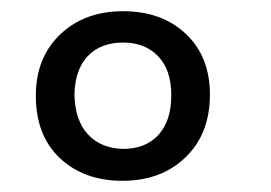

<svg xmlns="http://www.w3.org/2000/svg" viewBox="-20 -756 484 343"><path d="M199 -433Q130 -433 87 -473.5Q44 -514 44 -585Q44 -653 87.5 -694.5Q131 -736 200 -736Q269 -736 312 -695.5Q355 -655 355 -587Q355 -517 311.5 -475Q268 -433 199 -433ZM200 -490Q240 -490 263 -515Q286 -540 286 -586Q286 -631 262.5 -655.5Q239 -680 200 -680Q160 -680 137 -656Q114 -632 113 -587Q114 -541 137 -516Q160 -491 200 -490Z"/></svg>

Font: Bitter Medium
Style: Regular
Weight: 500
Designer: Sol Matas, and Bitter project Authors
Foundry: Sol Matas
Version: Version 2.001